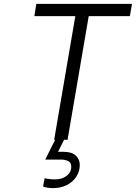

<svg xmlns="http://www.w3.org/2000/svg" viewBox="-20 -720 700 989"><path d="M649 -637H437L328 0H259L368 -637H157L167 -700H660ZM347 139Q347 116 330 109Q313 102 295 102H214L215 98L264 0H310L279 62H308Q349 62 370 81Q391 100 391 130Q391 162 373.5 189.5Q356 217 324.5 233Q293 249 254 249Q224 249 202 241L210 198Q234 204 264 204Q300 204 323.5 185.5Q347 167 347 139Z"/></svg>

Font: Be Vietnam Light
Style: Italic
Weight: 300
Italic angle: -9.222°
Designer: Gabriel Lam
Foundry: TypeRant
Version: Version 3.000